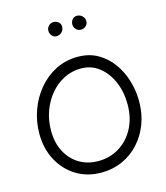

<svg xmlns="http://www.w3.org/2000/svg" viewBox="-137 -1042 1019 1177"><g transform="rotate(-15 372.5 -454.0)"><path d="M360.4 29.3Q271.5 29.3 202.1 -13.2Q132.8 -55.7 93 -130.1Q53.2 -204.6 53.2 -299.3Q53.2 -375.5 78.6 -446.3Q104 -517.1 150.4 -573Q196.8 -628.9 260.7 -661.6Q324.7 -694.3 402.3 -694.3Q472.7 -694.3 527.3 -663.6Q582 -632.8 619.6 -581.1Q657.2 -529.3 676.5 -465.1Q695.8 -400.9 695.8 -334Q695.8 -256.3 670.7 -190.2Q645.5 -124 600.3 -74.7Q555.2 -25.4 493.9 2Q432.6 29.3 360.4 29.3ZM360.4 -43.9Q434.6 -43.9 493.9 -80.6Q553.2 -117.2 587.9 -182.6Q622.6 -248 622.6 -334Q622.6 -412.6 594.7 -477.5Q566.9 -542.5 517.3 -581.3Q467.8 -620.1 402.3 -620.1Q344.2 -620.1 294.2 -594.7Q244.1 -569.3 206.8 -524.7Q169.4 -480 148.4 -422.1Q127.4 -364.3 127.4 -299.3Q127.4 -221.7 157.7 -164.3Q188 -106.9 240.5 -75.4Q293 -43.9 360.4 -43.9ZM510.3 -892.6Q510.3 -873 496.6 -861.3Q482.9 -849.6 465.8 -849.6Q446.3 -849.6 434.1 -863.3Q421.9 -877 421.9 -892.1Q421.9 -912.1 433.3 -925.3Q444.8 -938.5 461.9 -938.5Q482.4 -938.5 496.3 -924.8Q510.3 -911.1 510.3 -892.6ZM358.4 -898.9Q358.4 -877.9 344.5 -863.8Q330.6 -849.6 309.1 -849.6Q292 -849.6 281 -863.8Q270 -877.9 270 -894Q270 -912.6 283 -925.5Q295.9 -938.5 314 -938.5Q331.1 -938.5 344.7 -927.5Q358.4 -916.5 358.4 -898.9Z"/></g></svg>

Font: Mikhak-DS1-FD Regular
Style: Regular
Weight: 400
Designer: Amin Abedi
Version: Version 3.2